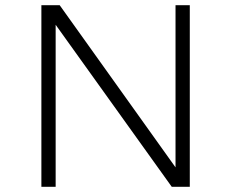

<svg xmlns="http://www.w3.org/2000/svg" viewBox="-20 -720 890 740"><path d="M656.5 -700H711.5V0H642L194.5 -624.5V0H139.5V-700H210L656.5 -75Z"/></svg>

Font: League Mono Wide UltraLight
Style: Regular
Weight: 200
Width: 8
Designer: Tyler Finck
Foundry: The League of Moveable Type / Tyler Finck
Version: Version 2.210